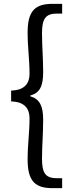

<svg xmlns="http://www.w3.org/2000/svg" viewBox="-20 -811 378 1001"><path d="M255 170H304V118H275C215 118 199 88 199 16C199 -52 205 -111 205 -187C205 -258 187 -295 138 -309V-313C187 -326 205 -362 205 -434C205 -511 199 -569 199 -637C199 -709 215 -740 275 -740H304V-791H255C166 -791 124 -758 124 -642C124 -561 134 -502 134 -426C134 -383 114 -340 38 -339V-282C114 -281 134 -238 134 -194C134 -119 124 -60 124 21C124 137 166 170 255 170Z"/></svg>

Font: DAIFUKU Sans JP
Style: Regular
Weight: 400
Designer: Original font ‘Source Han Sans JP’ : Ryoko NISHIZUKA  (kana, bopomofo & ideographs); Paul D. Hunt (Latin, Greek & Cyrill
Foundry: Daifuku
Version: Version 1.001